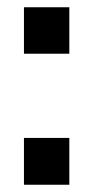

<svg xmlns="http://www.w3.org/2000/svg" viewBox="-20 -509 257 529"><path d="M46 -361V-489H171V-361ZM46 0V-129H171V0Z"/></svg>

Font: Nunito Sans 12pt ExtraLight Condensed
Style: Regular
Weight: 200
Width: 3
Version: Version 3.101;gftools[0.9.27]